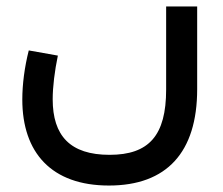

<svg xmlns="http://www.w3.org/2000/svg" viewBox="-20 -401 689 594"><path d="M317 173C496 173 590 70 590 -125V-381H494V-124C494 18 441 78 319 78C197 78 143 19 143 -94C143 -132 149 -181 159 -229L69 -245C56 -194 49 -140 49 -93C49 71 139 173 317 173Z"/></svg>

Font: UULA Sans Medium
Style: Regular
Weight: 500
Designer: Mohamed Gaber, Laura Garcia Mut
Foundry: Kief Type Foundry
Version: Version 3.006;hotconv 1.0.109;makeotfexe 2.5.65596